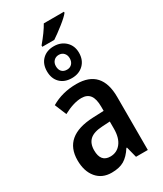

<svg xmlns="http://www.w3.org/2000/svg" viewBox="-237 -1044 964 1139"><g transform="rotate(-30 245.5 -474.5)"><path d="M406 -952Q391 -932 348 -898Q305 -864 273 -843H191V-852Q244 -915 268 -959H406ZM362 -704Q362 -654 331 -624Q300 -594 251 -594Q201 -594 171.5 -623.5Q142 -653 142 -703Q142 -753 172 -782.5Q202 -812 251 -812Q299 -812 330.5 -782Q362 -752 362 -704ZM203 -703Q203 -679 215.5 -665.5Q228 -652 251 -652Q272 -652 285 -666Q298 -680 298 -703Q298 -725 285 -739Q272 -753 251 -753Q230 -753 216.5 -739Q203 -725 203 -703ZM427 -363V0H346L327 -74H323Q294 -29 261 -9.5Q228 10 175 10Q110 10 72.5 -35Q35 -80 35 -155Q35 -320 241 -329L316 -332V-360Q316 -414 297 -439Q278 -464 239 -464Q186 -464 115 -426L82 -506Q158 -551 255 -551Q427 -551 427 -363ZM264 -256Q204 -253 177 -228.5Q150 -204 150 -157Q150 -77 216 -77Q261 -77 288.5 -112Q316 -147 316 -210V-259Z"/></g></svg>

Font: Noto Sans Display Medium Narrow
Style: Regular
Weight: 500
Width: 4
Designer: Monotype Design team
Foundry: Monotype Imaging Inc.
Version: Version 1.000